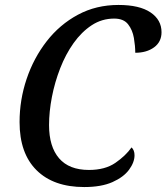

<svg xmlns="http://www.w3.org/2000/svg" viewBox="-20 -745 672 775"><path d="M320 10Q196 10 127.5 -58Q59 -126 59 -252Q59 -342 87.5 -426.5Q116 -511 168.5 -578.5Q221 -646 294.5 -685.5Q368 -725 458 -725Q543 -725 587.5 -695Q632 -665 632 -615Q632 -576 602 -554Q572 -532 526 -532Q526 -559 520.5 -591.5Q515 -624 497 -647Q479 -670 441 -670Q391 -670 350 -643Q309 -616 277 -571Q245 -526 223 -469.5Q201 -413 189.5 -353.5Q178 -294 178 -240Q178 -153 218.5 -106Q259 -59 339 -59Q404 -59 445.5 -87.5Q487 -116 511 -150Q523 -139 523 -118Q523 -90 501 -60Q479 -30 434 -10Q389 10 320 10Z"/></svg>

Font: Noto Serif SemiCondensed Medium
Style: Italic
Weight: 500
Width: 4
Italic angle: -12°
Designer: Monotype Design Team
Foundry: Monotype Imaging Inc.
Version: Version 2.013